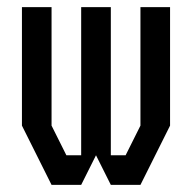

<svg xmlns="http://www.w3.org/2000/svg" viewBox="-20 -520 540 540"><path d="M291.7 -83.3H333.3L375 -166.7V-500H458.3V-166.7L375 0H291.7L250 -83.3L208.3 0H125L41.7 -166.7V-500H125V-166.7L166.7 -83.3H208.3V-500H291.7Z"/></svg>

Font: Yulong
Style: Regular
Weight: 400
Designer: GGBotNet
Foundry: f0n7.com
Version: 1.00